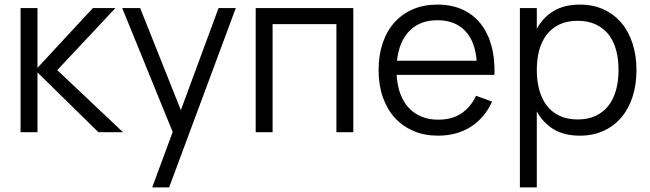

<svg xmlns="http://www.w3.org/2000/svg" viewBox="-20 -575 2828 835"><path d="M69.5 -540H143V-280L384 -540H482L229 -270L515 0H408L143 -260V0H69.5Z M642 240 731 -1 511.5 -540H589.5L766.5 -96L930.5 -540H1005.5L715.5 240Z M1092 0V-540H1516.5V0H1443V-470H1165.5V0Z M1885 -54.5Q1945.5 -54.5 1986 -81.5Q2026.5 -108.5 2050.5 -158.5L2120 -133Q2087.5 -61.5 2026.8 -23.2Q1966 15 1885 15Q1826.5 15 1778.8 -5.2Q1731 -25.5 1697.2 -62.5Q1663.5 -99.5 1645 -152.2Q1626.5 -205 1626.5 -270Q1626.5 -335.5 1644.5 -388.2Q1662.5 -441 1696 -478Q1729.5 -515 1776.5 -535Q1823.5 -555 1882 -555Q1943 -555 1990 -534Q2037 -513 2069 -473.5Q2101 -434 2116.8 -377.5Q2132.5 -321 2130.5 -249.5H1705Q1707.5 -203.5 1721 -167.2Q1734.5 -131 1757.8 -106Q1781 -81 1813.2 -67.8Q1845.5 -54.5 1885 -54.5ZM2053 -311Q2046 -396.5 2002 -441.8Q1958 -487 1882 -487Q1806.5 -487 1761 -441Q1715.5 -395 1706.5 -311Z M2241 240V-540H2314.5V-449.5Q2341 -499 2387.5 -527Q2434 -555 2502 -555Q2559.5 -555 2605.2 -534Q2651 -513 2682.8 -475.2Q2714.5 -437.5 2731.2 -385.2Q2748 -333 2748 -270.5Q2748 -207 2731 -154.2Q2714 -101.5 2682 -64Q2650 -26.5 2604.5 -5.8Q2559 15 2502 15Q2433.5 15 2387.5 -13Q2341.5 -41 2314.5 -90.5V240ZM2492 -55.5Q2537 -55.5 2570.5 -71.2Q2604 -87 2626 -115.2Q2648 -143.5 2659 -183Q2670 -222.5 2670 -270.5Q2670 -319.5 2659 -359Q2648 -398.5 2625.8 -426.2Q2603.5 -454 2570 -469.2Q2536.5 -484.5 2492 -484.5Q2446.5 -484.5 2413.2 -468.8Q2380 -453 2358 -424.8Q2336 -396.5 2325.2 -357.2Q2314.5 -318 2314.5 -270.5Q2314.5 -222 2325.8 -182.2Q2337 -142.5 2359.2 -114.2Q2381.5 -86 2414.8 -70.8Q2448 -55.5 2492 -55.5Z"/></svg>

Font: Vela Sans
Style: Regular
Weight: 400
Designer: Principal design: Mikhail Sharanda - project Manrope.
Design modification: Ravid Balaliev
Foundry: Mikhail Sharanda
Version: Version 1.001;August 23, 2023;FontCreator 14.0.0.2901 64-bit